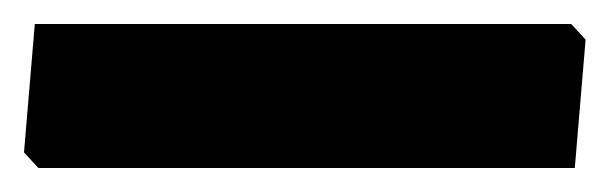

<svg xmlns="http://www.w3.org/2000/svg" viewBox="-35 71 508 160"><path d="M453 104 444 211H-3L-15 198L-6 91H441Z"/></svg>

Font: Luna Sans Black
Style: Regular
Weight: 900
Designer: Juan Pablo del Peral
Foundry: Huerta Tipografica
Version: Version 2.001; ttfautohint (v1.5)